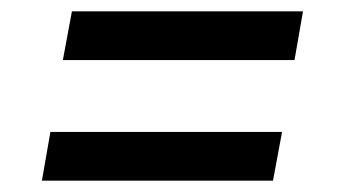

<svg xmlns="http://www.w3.org/2000/svg" viewBox="-20 -460 599 339"><path d="M91 -354 107 -440H515L500 -354ZM54 -141 69 -227H478L462 -141Z"/></svg>

Font: DM Sans 10pt Medium
Style: Italic
Weight: 500
Italic angle: -10°
Version: Version 4.004;gftools[0.9.30]